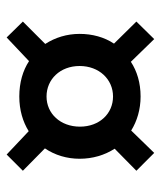

<svg xmlns="http://www.w3.org/2000/svg" viewBox="28 -636 495 592"><g transform="rotate(90 276.0 -339.5)"><path d="M170 -495 100 -567 46 -512 114 -443C94 -413 84 -376 84 -337C84 -298 95 -262 115 -231L46 -162L95 -112L168 -181C197 -162 234 -151 277 -151C319 -151 355 -162 384 -180L456 -112L506 -162L437 -230C458 -261 469 -298 469 -337C469 -377 458 -414 438 -445L506 -512L451 -567L382 -496C353 -514 317 -525 277 -525C235 -525 199 -514 170 -495ZM277 -235C224 -235 183 -277 183 -337C183 -397 224 -440 277 -440C330 -440 370 -398 370 -338C370 -278 330 -235 277 -235Z"/></g></svg>

Font: FIGSv2-sans-serif
Style: Bold
Weight: 700
Designer: Matt McInerney, Pablo Impallari, Rodrigo Fuenzalida,Mirko Velimirovic
Foundry: Matt McInerney, Pablo Impallari, Rodrigo Fuenzalida
Version: Version 4.021;hotconv 1.0.109;makeotfexe 2.5.65596